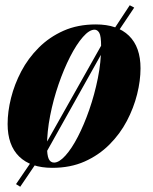

<svg xmlns="http://www.w3.org/2000/svg" viewBox="-20 -625 583 731"><path d="M340 -512Q320 -512 295.5 -484Q271 -456 247 -409Q223 -362 203 -304Q183 -246 171 -185Q159 -124 159 -68Q159 -34 165.5 -20Q172 -6 186 -6Q205 -6 229 -32.5Q253 -59 276.5 -104.5Q300 -150 320 -207.5Q340 -265 352.5 -327Q365 -389 365 -448Q365 -488 358 -500Q351 -512 340 -512ZM9 -153Q9 -200 22 -252Q35 -304 61 -353.5Q87 -403 127.5 -443.5Q168 -484 222 -508Q276 -532 345 -532Q427 -532 471 -489Q515 -446 515 -365Q515 -318 502 -266Q489 -214 463 -164.5Q437 -115 396.5 -74.5Q356 -34 302 -10Q248 14 179 14Q97 14 53 -29Q9 -72 9 -153ZM383 -467 474 -605 491 -596 393 -450ZM387 -457 149 -32 139 -50 378 -474ZM137 -32 57 86 41 76 127 -50Z"/></svg>

Font: Playfair Display ExtraBold
Style: Italic
Weight: 800
Italic angle: -14°
Designer: Claus Eggers Sørensen
Foundry: Claus Eggers Sørensen
Version: Version 1.203